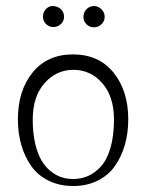

<svg xmlns="http://www.w3.org/2000/svg" viewBox="-20 -618 489 644"><path d="M134.3 -537.6Q124 -547.9 124 -562.5Q124 -577.1 134.3 -587.9Q144.5 -598.6 159.2 -597.7Q173.8 -596.7 184.1 -587.4Q194.3 -578.1 194.8 -563Q195.3 -547.9 184.6 -537.6Q173.8 -527.3 159.2 -527.3Q144.5 -527.3 134.3 -537.6ZM270 -536.6Q259.8 -546.9 259.8 -561.5Q259.8 -576.2 270 -586.9Q280.3 -597.7 294.9 -597.7Q309.6 -597.7 320.3 -586.9Q331.1 -576.2 331.1 -561.5Q331.1 -546.9 320.3 -536.6Q309.6 -526.4 294.9 -526.4Q280.3 -526.4 270 -536.6ZM224.6 -435.5Q311.5 -435.5 360.8 -374.5Q410.2 -313.5 410.2 -217.8Q410.2 -171.4 398.7 -131.6Q387.2 -91.8 365.2 -60.8Q343.3 -29.8 307.4 -12Q271.5 5.9 225.6 5.9Q179.2 5.9 143.1 -12Q106.9 -29.8 85 -60.8Q63 -91.8 51.5 -131.6Q40 -171.4 40 -217.8Q40 -313.5 89.1 -374.5Q138.2 -435.5 224.6 -435.5ZM225.6 -17.6Q252.4 -17.6 275.6 -27.8Q298.8 -38.1 318.8 -60.1Q338.9 -82 350.6 -122.3Q362.3 -162.6 362.3 -216.8Q362.3 -294.4 323 -339.1Q283.7 -383.8 226.6 -383.8Q168.9 -383.8 129.4 -339.1Q89.8 -294.4 89.8 -216.8Q89.8 -172.9 97.7 -138.2Q105.5 -103.5 118.4 -81.3Q131.3 -59.1 149.2 -44.4Q167 -29.8 185.8 -23.7Q204.6 -17.6 225.6 -17.6Z"/></svg>

Font: Buda
Style: light
Weight: 400
Version: Version 1.002